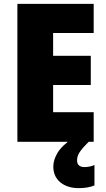

<svg xmlns="http://www.w3.org/2000/svg" viewBox="-20 -734 550 994"><path d="M465 0H70V-714H465V-563H255V-445H450V-294H255V-153H465ZM379 96Q379 131 418 131Q431 131 445.5 128Q460 125 469 120V226Q455 232 434.5 236Q414 240 388 240Q329 240 292.5 210Q256 180 256 128Q256 94 278 57Q300 20 361 -22L439 0Q406 33 392.5 53.5Q379 74 379 96Z"/></svg>

Font: Noto Sans SemiCondensed Black
Style: Regular
Weight: 900
Width: 4
Designer: Monotype Design Team
Foundry: Monotype Imaging Inc.
Version: Version 2.013; ttfautohint (v1.8.4.7-5d5b)